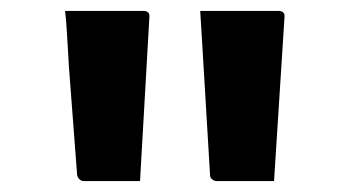

<svg xmlns="http://www.w3.org/2000/svg" viewBox="-20 -770 640 351"><path d="M236 -439Q211 -439 185 -439Q159 -439 133 -439Q129 -439 125.5 -442Q122 -445 121 -450L106 -648Q105 -666 104 -682.5Q103 -699 102 -715.5Q101 -732 99 -750Q139 -750 174.5 -750Q210 -750 243 -750Q248 -750 251 -747Q254 -744 253 -737ZM481 -439Q456 -439 429 -439Q402 -439 376 -439Q372 -439 368 -442Q364 -445 364 -450L352 -651Q351 -668 350 -684.5Q349 -701 348 -717.5Q347 -734 346 -750Q386 -750 421.5 -750Q457 -750 490 -750Q495 -750 498 -747Q501 -744 500 -737Z"/></svg>

Font: Recursive
Style: Bold
Weight: 700
Version: Version 1.085